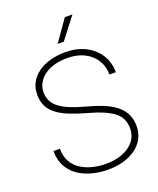

<svg xmlns="http://www.w3.org/2000/svg" viewBox="-166 -1013 923 1121"><g transform="rotate(-20 296.0 -452.5)"><path d="M511.2 -172.4Q511.2 -204.1 500.5 -229.2Q489.7 -254.4 465.1 -274.2Q440.4 -293.9 400.4 -311Q360.4 -328.1 301.8 -344.2Q248 -358.9 204.8 -376.2Q161.6 -393.6 131.1 -416Q100.6 -438.5 84.5 -469.5Q68.4 -500.5 68.4 -543Q68.4 -584 85.9 -616.7Q103.5 -649.4 135.5 -672.6Q167.5 -695.8 210.7 -708.3Q253.9 -720.7 305.2 -720.7Q377 -720.7 430.7 -693.6Q484.4 -666.5 514.6 -618.9Q544.9 -571.3 544.9 -509.8H505.4Q505.4 -560.1 480.7 -599.6Q456.1 -639.2 411.4 -661.9Q366.7 -684.6 305.2 -684.6Q241.7 -684.6 197.5 -665Q153.3 -645.5 130.6 -613.5Q107.9 -581.5 107.9 -543.9Q107.9 -517.1 117.9 -493.7Q127.9 -470.2 151.1 -450.7Q174.3 -431.2 214.1 -413.8Q253.9 -396.5 313.5 -380.4Q368.2 -366.2 411.9 -348.4Q455.6 -330.6 486.8 -306.6Q518.1 -282.7 534.7 -250Q551.3 -217.3 551.3 -173.3Q551.3 -129.9 532.7 -95.9Q514.2 -62 481.2 -38.3Q448.2 -14.6 404.1 -2.4Q359.9 9.8 309.1 9.8Q262.7 9.8 216.1 -1.5Q169.4 -12.7 130.9 -37.6Q92.3 -62.5 68.8 -103Q45.4 -143.6 45.4 -201.7H85Q85 -151.9 105.5 -117.9Q126 -84 159.2 -64Q192.4 -43.9 231.7 -35.2Q271 -26.4 309.1 -26.4Q368.7 -26.4 414.3 -44.7Q460 -63 485.6 -95.9Q511.2 -128.9 511.2 -172.4ZM282.2 -781.2 375 -913.6H422.4L320.3 -781.2Z"/></g></svg>

Font: Roboto ExtraLight
Style: Regular
Weight: 250
Designer: Christian Robertson
Foundry: Google
Version: Version 3.009; 2024